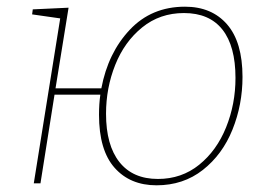

<svg xmlns="http://www.w3.org/2000/svg" viewBox="-20 -548 812 574"><path d="M705 -318Q705 -235 675 -160.5Q645 -86 586.5 -40Q528 6 448 6Q369 6 322.5 -46.5Q276 -99 276 -205Q276 -238 280 -265H143L101 0H81L160 -493L76 -505L78 -520L185 -525L146 -284H283Q303 -390 368 -459Q433 -528 533 -528Q613 -528 659 -475Q705 -422 705 -318ZM684 -315Q684 -410 645 -459.5Q606 -509 530 -509Q458 -509 405 -466Q352 -423 324.5 -354Q297 -285 297 -208Q297 -114 337 -63.5Q377 -13 452 -13Q523 -13 575.5 -55.5Q628 -98 656 -167.5Q684 -237 684 -315Z"/></svg>

Font: Bitter Pro Thin
Style: Italic
Weight: 250
Italic angle: -9°
Designer: Sol Matas, and Bitter project Authors
Foundry: Sol Matas
Version: Version 1.010